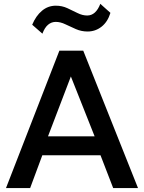

<svg xmlns="http://www.w3.org/2000/svg" viewBox="-20 -958 734 978"><path d="M10.5 0 282.5 -700H404L683 0H556.5L492 -167H195.5L133.5 0ZM224.5 -263.5H462L341 -568.5ZM196 -786.5 144 -832Q163 -877.5 193.8 -903.2Q224.5 -929 264.5 -929Q296 -929 323 -916.5Q350 -904 375 -891.5Q400 -879 424 -879Q446.5 -879 463.2 -894.2Q480 -909.5 491 -938.5L542.5 -892.5Q528.5 -846.5 497.2 -822Q466 -797.5 426 -797.5Q394.5 -797.5 366.5 -809.8Q338.5 -822 313.2 -834.2Q288 -846.5 264 -846.5Q242 -846.5 224.8 -832Q207.5 -817.5 196 -786.5Z"/></svg>

Font: Geologica Thin Cursive
Style: Regular
Weight: 400
Version: Version 1.010;gftools[0.9.28]